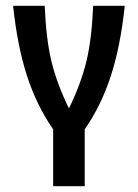

<svg xmlns="http://www.w3.org/2000/svg" viewBox="-20 -645 478 665"><path d="M412.1 -625Q397.5 -485.4 363.8 -381.8Q330.1 -278.3 273.4 -197.3V0H164.1V-197.3Q107.4 -278.3 73.7 -381.8Q40 -485.4 25.4 -625H134.8Q139.6 -509.8 158.2 -432.6Q176.8 -355.5 218.8 -269.5Q260.7 -355.5 279.3 -432.6Q297.9 -509.8 302.7 -625Z"/></svg>

Font: Sudo
Style: Bold
Weight: 700
Monospace: yes
Designer: Jens Kutilek
Foundry: Jens Kutilek
Version: Version 0.040